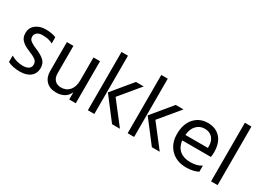

<svg xmlns="http://www.w3.org/2000/svg" viewBox="-27 -1353 2721 2006"><g transform="rotate(30 1333.5 -350.5)"><path d="M378 -135Q378 -70 332.5 -32Q287 6 208 6Q116 6 59 -25V-102Q126 -62 203 -62Q249 -62 273 -80Q297 -98 297 -129Q297 -165 270.5 -185Q244 -205 182 -230Q125 -252 90.5 -285Q56 -318 56 -374Q56 -437 103.5 -474.5Q151 -512 222 -512Q301 -512 349 -490V-415Q303 -443 223 -443Q183 -443 159.5 -424.5Q136 -406 136 -377Q136 -359 143 -345.5Q150 -332 170.5 -319Q191 -306 200.5 -301.5Q210 -297 242 -283Q306 -257 342 -224Q378 -191 378 -135Z M879 0H800V-88Q760 6 641 6Q566 6 522.5 -38.5Q479 -83 479 -158V-507H558V-178Q558 -123 586 -94Q614 -65 662 -65Q725 -65 762.5 -109Q800 -153 800 -228V-507H879Z M1103 0H1025V-703H1103ZM1206 -266 1412 0H1317L1113 -266L1312 -507H1406Z M1583 0H1505V-703H1583ZM1686 -266 1892 0H1797L1593 -266L1792 -507H1886Z M2355 -26Q2296 5 2211 5Q2096 5 2025.5 -65.5Q1955 -136 1955 -252Q1955 -373 2018 -443Q2081 -513 2180 -513Q2275 -513 2331 -452Q2387 -391 2387 -279Q2387 -247 2382 -220H2036Q2045 -145 2093 -105Q2141 -65 2219 -65Q2304 -65 2355 -100ZM2180 -444Q2123 -444 2083 -403Q2043 -362 2036 -286H2308V-306Q2308 -369 2274 -406.5Q2240 -444 2180 -444Z M2590 0H2511V-707H2590Z"/></g></svg>

Font: Hind Vadodara
Style: Regular
Weight: 400
Designer: Hitesh Malaviya
Foundry: Indian Type Foundry
Version: Version 1.001;PS 1.0;hotconv 1.0.86;makeotf.lib2.5.63406; tt